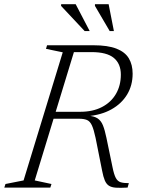

<svg xmlns="http://www.w3.org/2000/svg" viewBox="-44 -891 670 912"><path d="M336.5 -360Q397 -360 440.2 -382.5Q483.5 -405 506.8 -445Q530 -485 530 -536.5Q530 -588 496.8 -615.8Q463.5 -643.5 391 -643.5H262L265 -676H400Q468 -676 509 -660Q550 -644 568 -613.8Q586 -583.5 586 -541Q586 -485.5 559.8 -442Q533.5 -398.5 485.2 -371.5Q437 -344.5 370.5 -339V-342Q402 -340 419 -329Q436 -318 445 -295.5Q454 -273 461.5 -236.5L490.5 -96.5Q497.5 -62 506 -46Q514.5 -30 528.8 -25.5Q543 -21 568 -21L562 0Q527.5 2 506.5 0.5Q485.5 -1 473.2 -9Q461 -17 453.8 -34Q446.5 -51 441 -80.5L410 -236Q401.5 -276 392.5 -295.5Q383.5 -315 369.2 -321Q355 -327 331 -327H172.5L178.5 -360ZM121 -34 200.5 -17 195 0H-23.5L-18 -17L68 -34L254 -642.5L174.5 -659L179.5 -676H317ZM382 -743.5H358L246 -863L246.5 -871H315.5ZM497 -743.5H477L407 -863V-871H472Z"/></svg>

Font: Newsreader 16pt 16pt Light
Style: Italic
Weight: 300
Italic angle: -17°
Version: Version 1.003